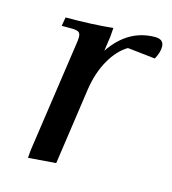

<svg xmlns="http://www.w3.org/2000/svg" viewBox="-78 -517 527 589"><g transform="rotate(15 186.0 -222.5)"><path d="M58.1 -411.1 63 -439Q149.4 -439 212.9 -445.8L210.9 -418L204.1 -371.1Q258.8 -452.1 344.2 -452.1Q372.1 -452.1 372.1 -428.2Q372.1 -410.2 359.9 -388.2L272 -397.9Q240.2 -378.9 217.3 -338.6Q194.3 -298.3 186 -244.1L150.9 0L63 6.8L64.9 -17.1L115.2 -363.8Q118.2 -380.9 118.2 -391.1Q118.2 -402.8 111.8 -407Q105.5 -411.1 87.9 -411.1Z"/></g></svg>

Font: Dihjauti S
Style: Bold Italic
Weight: 700
Italic angle: -9°
Designer: T. Christopher White
Version: Version 3.0.0